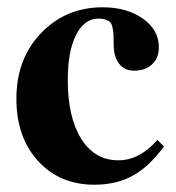

<svg xmlns="http://www.w3.org/2000/svg" viewBox="-20 -493 484 527"><path d="M412 -109 430 -91Q389 -35 344 -10.5Q299 14 239 14Q144 14 84.5 -51Q25 -116 25 -222Q25 -332 93 -402.5Q161 -473 262 -473Q328 -473 372 -442Q416 -411 416 -363Q416 -334 397.5 -316.5Q379 -299 348 -299Q322 -299 307 -318Q292 -337 292 -372Q292 -390 291.5 -398Q291 -406 289 -416.5Q287 -427 283 -431.5Q279 -436 270.5 -439Q262 -442 250 -442Q212 -442 189 -397.5Q166 -353 166 -273Q166 -171 203 -112Q240 -53 305 -53Q363 -53 412 -109Z"/></svg>

Font: STIX
Style: Bold
Weight: 700
Designer: MicroPress Inc., with final additions and corrections provided by Coen Hoffman, Elsevier (retired)
Version: Version 1.1.1